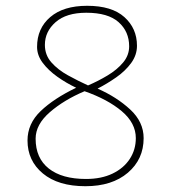

<svg xmlns="http://www.w3.org/2000/svg" viewBox="-20 -633 590 663"><path d="M275 10Q181 10 128 -34Q75 -78 75 -148Q75 -206 120.5 -249.5Q166 -293 243 -330Q209 -346 178 -368Q147 -390 127.5 -416Q108 -442 108 -471Q108 -535 153.5 -574Q199 -613 281 -613Q366 -613 409.5 -574Q453 -535 453 -475Q453 -443 433 -415.5Q413 -388 381.5 -366Q350 -344 317 -327Q383 -298 429.5 -255Q476 -212 476 -156Q476 -83 421.5 -36.5Q367 10 275 10ZM284 -338Q319 -353 351.5 -372.5Q384 -392 405 -417Q426 -442 426 -473Q426 -524 389.5 -556.5Q353 -589 278 -589Q209 -589 172 -556.5Q135 -524 135 -478Q135 -443 157.5 -417.5Q180 -392 214.5 -373Q249 -354 284 -338ZM277 -15Q330 -15 368.5 -33.5Q407 -52 428 -84Q449 -116 449 -156Q449 -208 400.5 -249Q352 -290 272 -318Q201 -288 152 -245.5Q103 -203 103 -154Q103 -87 148.5 -51Q194 -15 277 -15Z"/></svg>

Font: Inconsolata SemiExpanded ExtraLight
Style: Regular
Weight: 200
Width: 6
Monospace: yes
Designer: Raph Levien, Cyreal, Brenton Simpson
Foundry: Raph Levien, Cyreal, Google
Version: Version 3.001; ttfautohint (v1.8.2.53-6de2)